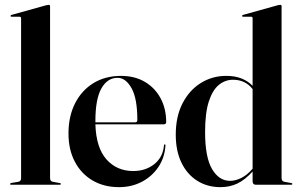

<svg xmlns="http://www.w3.org/2000/svg" viewBox="-20 -762 1230 792"><path d="M186.5 -736.5V-27.5Q186.5 -14 198.5 -12L226 -7Q231 -6.5 231 -3Q231 0 227 0H25.5Q21.5 0 21.5 -3Q21.5 -6 28 -7.5L55 -12Q67 -14 67 -27V-686.5Q67 -693 60.5 -693H28Q23.5 -693 23.5 -696.5Q23.5 -699 27.5 -700.5L171 -740.5Q178 -742 181 -742Q186.5 -742 186.5 -736.5Z M665.5 -258.5Q665.5 -249 654 -249H373.5Q376.5 -152.5 419.2 -104.5Q462 -56.5 529.5 -56.5Q581 -56.5 616.8 -85.2Q652.5 -114 656.5 -163Q657 -166.5 659.5 -166.5Q663 -166.5 662.5 -162Q659.5 -112.5 633.8 -73.8Q608 -35 565.8 -12.5Q523.5 10 471 10Q409 10 362 -17.5Q315 -45 288.8 -94.8Q262.5 -144.5 262.5 -211Q262.5 -282 289.5 -335.5Q316.5 -389 365.2 -419Q414 -449 479.5 -449Q536 -449 577.8 -424.2Q619.5 -399.5 642.5 -356.5Q665.5 -313.5 665.5 -258.5ZM373.5 -262.5Q373.5 -260 373.5 -257.5H538Q546.5 -257.5 546.5 -267Q546.5 -356 522.5 -398.5Q498.5 -441 465 -441Q423 -441 398.2 -397.2Q373.5 -353.5 373.5 -262.5Z M705 -206.5Q705 -281.5 733 -335.8Q761 -390 808.2 -419.5Q855.5 -449 913 -449Q950 -449 976.5 -438.2Q1003 -427.5 1022 -408V-686.5Q1022 -693 1015.5 -693H983Q978.5 -693 978.5 -696.5Q978.5 -699 982.5 -700.5L1126 -740.5Q1133 -742 1136 -742Q1141.5 -742 1141.5 -736.5V-27.5Q1141.5 -14 1153.5 -12L1181 -7Q1186 -6.5 1186 -3Q1186 0 1182 0H1035Q1022 0 1022 -14.5V-54.5Q990 -19.5 958.8 -4.8Q927.5 10 889.5 10Q835.5 10 793.8 -16.2Q752 -42.5 728.5 -91Q705 -139.5 705 -206.5ZM826 -217.5Q826 -113 854.8 -64.5Q883.5 -16 929 -16Q951.5 -16 975.5 -28Q999.5 -40 1022 -66V-394.5Q992 -433 941 -433Q909 -433 883 -412Q857 -391 841.5 -343.8Q826 -296.5 826 -217.5Z"/></svg>

Font: Fraunces 144pt SemiBold
Style: Regular
Weight: 600
Version: Version 1.000;[0bf87f6ff]